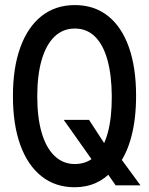

<svg xmlns="http://www.w3.org/2000/svg" viewBox="-20 -748 602 775"><path d="M281.2 7.8Q203.6 7.8 147.7 -36.4Q91.8 -80.6 62 -162.8Q32.2 -245.1 32.2 -360.4Q32.2 -475.1 62.3 -557.4Q92.3 -639.6 148.2 -683.6Q204.1 -727.5 282.2 -727.5Q360.4 -727.5 415.8 -683.6Q471.2 -639.6 500.2 -557.6Q529.3 -475.6 529.3 -361.3Q529.3 -269.5 510.7 -198.2Q492.2 -127 456.1 -79.1L433.6 -59.6Q406.2 -27.3 367.4 -9.8Q328.6 7.8 281.2 7.8ZM446.8 0 396 -72.8 351.6 -102.5 237.3 -264.2H339.4L420.9 -138.7L467.8 -107.9L546.9 0ZM281.7 -85.9Q331.5 -85.9 365 -118.4Q398.4 -150.9 415 -211.9Q431.6 -272.9 431.2 -359.4Q430.7 -444.3 413.8 -505.6Q397 -566.9 363.8 -599.9Q330.6 -632.8 281.7 -632.8Q234.4 -632.8 200.4 -600.6Q166.5 -568.4 148.4 -506.8Q130.4 -445.3 130.4 -359.4Q130.4 -273.4 148.2 -212.4Q166 -151.4 200.2 -118.7Q234.4 -85.9 281.7 -85.9Z"/></svg>

Font: Reddit Mono Medium
Style: Regular
Weight: 500
Monospace: yes
Designer: Stephen Hutchings
Foundry: Reddit
Version: Version 1.014